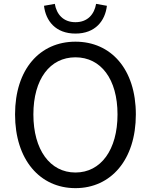

<svg xmlns="http://www.w3.org/2000/svg" viewBox="-20 -962 782 995"><path d="M371 13C555 13 684 -134 684 -369C684 -604 555 -746 371 -746C187 -746 58 -604 58 -369C58 -134 187 13 371 13ZM371 -68C239 -68 153 -186 153 -369C153 -552 239 -665 371 -665C503 -665 589 -552 589 -369C589 -186 503 -68 371 -68ZM371 -788C474 -788 525 -854 534 -932L478 -942C469 -889 435 -847 371 -847C307 -847 273 -889 264 -942L208 -932C217 -854 268 -788 371 -788Z"/></svg>

Font: Noto Sans Mono CJK HK
Style: Regular
Weight: 400
Designer: Ryoko NISHIZUKA 西塚涼子 (kana, bopomofo & ideographs); Paul D. Hunt (Latin, Greek & Cyrillic); Sandoll Communications 산돌커뮤니
Foundry: Adobe
Version: Version 2.004;hotconv 1.0.118;makeotfexe 2.5.65603